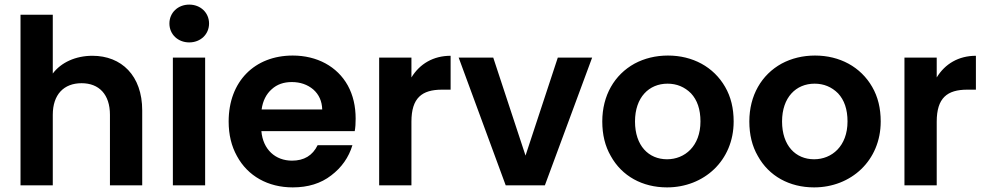

<svg xmlns="http://www.w3.org/2000/svg" viewBox="-20 -804 4279 833"><path d="M69 0H209V-306C209 -394 257 -443 334 -443C410 -443 457 -394 457 -306V0H597V-325C597 -476 507 -562 381 -562C308 -562 245 -533 209 -485V-740H69Z M730 0H870V-554H730ZM715 -702C715 -655 752 -620 801 -620C850 -620 887 -655 887 -702C887 -749 850 -784 801 -784C752 -784 715 -749 715 -702Z M1008 -127C1055 -40 1143 9 1250 9C1316 9 1372 -8 1417 -43C1462 -77 1493 -121 1509 -174H1358C1336 -129 1299 -107 1247 -107C1175 -107 1121 -155 1114 -235H1519C1522 -251 1523 -269 1523 -289C1523 -343 1512 -391 1489 -433C1443 -516 1355 -563 1250 -563C1085 -563 972 -451 972 -277C972 -220 984 -170 1008 -127ZM1159 -417C1182 -438 1211 -448 1246 -448C1283 -448 1314 -437 1339 -416C1364 -394 1377 -365 1378 -329H1115C1120 -366 1135 -396 1159 -417Z M1765 0V-276C1765 -379 1810 -415 1898 -415H1935V-562C1860 -562 1801 -527 1765 -468V-554H1625V0Z M2174 0H2344L2549 -554H2400L2260 -129L2120 -554H1970Z M2630 -127C2678 -40 2767 9 2874 9C3034 9 3163 -107 3163 -277C3163 -334 3151 -384 3126 -427C3076 -514 2985 -563 2878 -563C2825 -563 2776 -551 2733 -528C2646 -480 2593 -390 2593 -277C2593 -220 2605 -170 2630 -127ZM2735 -277C2735 -382 2796 -441 2876 -441C2916 -441 2950 -427 2978 -399C3005 -370 3019 -330 3019 -277C3019 -170 2951 -113 2874 -113C2794 -113 2735 -172 2735 -277Z M3268 -127C3316 -40 3405 9 3512 9C3672 9 3801 -107 3801 -277C3801 -334 3789 -384 3764 -427C3714 -514 3623 -563 3516 -563C3463 -563 3414 -551 3371 -528C3284 -480 3231 -390 3231 -277C3231 -220 3243 -170 3268 -127ZM3373 -277C3373 -382 3434 -441 3514 -441C3554 -441 3588 -427 3616 -399C3643 -370 3657 -330 3657 -277C3657 -170 3589 -113 3512 -113C3432 -113 3373 -172 3373 -277Z M4044 0V-276C4044 -379 4089 -415 4177 -415H4214V-562C4139 -562 4080 -527 4044 -468V-554H3904V0Z"/></svg>

Font: Poppins SemiBold
Style: Regular
Weight: 600
Designer: Ninad Kale (Devanagari), Jonny Pinhorn (Latin)
Foundry: Indian Type Foundry
Version: 4.004